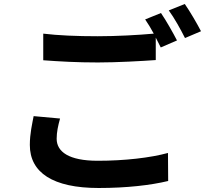

<svg xmlns="http://www.w3.org/2000/svg" viewBox="-20 -885 1040 959"><path d="M280 -293 148 -305C141 -267 129 -218 129 -161C129 -23 244 54 473 54C613 54 733 40 820 19L819 -121C731 -97 603 -82 468 -82C324 -82 263 -127 263 -192C263 -225 270 -257 280 -293ZM903 -865 823 -833C851 -795 883 -737 904 -695L984 -729C966 -764 929 -828 903 -865ZM784 -820 705 -788C719 -768 734 -743 748 -717C671 -710 563 -704 468 -704C363 -704 270 -708 196 -717V-584C277 -578 364 -573 469 -573C564 -573 688 -580 758 -585V-697L783 -648L864 -683C845 -720 809 -784 784 -820Z"/></svg>

Font: Noto Sans Mono CJK SC
Style: Bold
Weight: 700
Designer: Ryoko NISHIZUKA 西塚涼子 (kana, bopomofo & ideographs); Paul D. Hunt (Latin, Greek & Cyrillic); Sandoll Communications 산돌커뮤니
Foundry: Adobe
Version: Version 2.004;hotconv 1.0.118;makeotfexe 2.5.65603